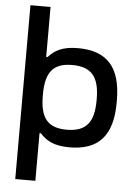

<svg xmlns="http://www.w3.org/2000/svg" viewBox="-60 -756 710 999"><g transform="rotate(5 295.0 -256.0)"><path d="M549 -244V-256C549 -430 475 -509 324 -509C241 -509 202 -484 170 -449H163V-710H58V198H163V-51H170C202 -16 241 9 324 9C475 9 549 -70 549 -244ZM163 -247V-253C163 -370 203 -419 302 -419C402 -419 444 -370 444 -253V-247C444 -130 402 -81 302 -81C203 -81 163 -130 163 -247Z"/></g></svg>

Font: LT Wave Text Medium
Style: Regular
Weight: 500
Designer: Daniel Lyons
Version: Version 2.5 (Glyphs App)